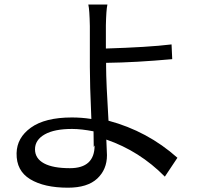

<svg xmlns="http://www.w3.org/2000/svg" viewBox="-20 -787 893 865"><path d="M406.2 -131.8C406.2 -63.5 369.1 -29.3 294.9 -29.3C245.1 -29.3 206.1 -36.1 178.7 -50.8C151.4 -65.4 137.7 -86.9 137.7 -114.3C137.7 -142.6 152.3 -165 181.6 -181.6C210.9 -198.2 252 -206.1 304.7 -206.1C334 -206.1 366.2 -202.1 401.4 -195.3C402.3 -158.2 402.3 -134.8 402.3 -125ZM779.3 -76.2C689.5 -156.2 585.9 -211.9 468.8 -243.2C461.9 -357.4 458 -439.5 458 -490.2V-503.9C547.9 -504.9 647.5 -510.7 755.9 -520.5L752.9 -586.9C680.7 -578.1 582 -572.3 457 -568.4V-672.9C458 -717.8 460 -749 463.9 -766.6H377.9C381.8 -750 383.8 -717.8 384.8 -669.9V-485.4C384.8 -437.5 386.7 -359.4 391.6 -251C360.4 -255.9 331.1 -257.8 303.7 -257.8C222.7 -257.8 161.1 -242.2 119.1 -211.9C77.1 -181.6 55.7 -143.6 54.7 -96.7C53.7 -43.9 74.2 -4.9 116.2 20.5C158.2 45.9 214.8 58.6 286.1 58.6C344.7 58.6 388.7 44.9 418 17.6C447.3 -9.8 461.9 -44.9 461.9 -87.9C461.9 -97.7 460.9 -121.1 459 -158.2C558.6 -124 646.5 -68.4 722.7 8.8Z"/></svg>

Font: Gen Shin Gothic P Normal
Style: Regular
Weight: 300
Designer: [Source Han Sans]
Ryoko NISHIZUKA  (kana & ideographs); Paul D. Hunt (Latin, Greek & Cyrillic); Wenlong ZHANG  (bopomofo
Version: Version 1.002.20150607